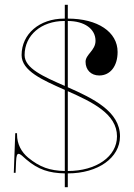

<svg xmlns="http://www.w3.org/2000/svg" viewBox="-20 -760 560 800"><path d="M262.5 -682.5V-740H250V-682.5H247.5C144.5 -682.5 70 -618.5 70 -530.5C70 -464.5 157.5 -426.5 250 -385.5V-47.5C187 -49 146 -63.5 97.5 -103C69 -126.5 51 -160 51 -199.5V-205H43.5L37.5 -40H45L47 -87C48 -110.5 51 -119 57.5 -119C64.5 -119 76 -108 89 -96C140 -52.5 185 -39 250 -37.5V20H262.5V-37.5C388.5 -37.5 480 -102.5 480 -192C480 -296 367.5 -350 262.5 -396.5V-672.5C332 -672.5 378 -639.5 378 -590C378 -549.5 336.5 -533.5 336.5 -502.5C336.5 -468.5 359.5 -445.5 393.5 -445.5C439.5 -445.5 470 -484.5 470 -543.5C470 -627 387 -682.5 262.5 -682.5ZM262.5 -380C364 -335 467.5 -285.5 467.5 -192C467.5 -108 381.5 -47.5 262.5 -47.5ZM250 -402C162 -440.5 82.5 -475 82.5 -530.5C82.5 -613 152 -672.5 247.5 -672.5H250Z"/></svg>

Font: ZnikomitNo24
Style: Regular
Weight: 500
Designer: gluk
Foundry: gluk
Version: Version 0.55